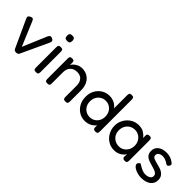

<svg xmlns="http://www.w3.org/2000/svg" viewBox="148 -1654 2626 2626"><g transform="rotate(45 1461.0 -341.0)"><path d="M268 12Q234 12 223 -11L38 -414Q27 -437 33 -450Q39 -463 61 -474Q81 -484 95 -480.5Q109 -477 119 -454L268 -99L414 -444Q424 -467 437.5 -476.5Q451 -486 479 -473Q506 -459 506 -442.5Q506 -426 497 -408L313 -12Q302 12 268 12Z M649 -594Q616 -594 607 -608Q598 -622 598 -647Q598 -671 607 -684Q616 -697 650 -697Q682 -697 691 -683Q700 -669 700 -645Q700 -621 691 -607.5Q682 -594 649 -594ZM649 10Q620 10 612.5 -2Q605 -14 605 -35V-430Q605 -450 612.5 -462Q620 -474 650 -474Q678 -474 685.5 -461.5Q693 -449 693 -428V-34Q693 -13 685.5 -1.5Q678 10 649 10Z M868 9Q839 9 832 -3Q825 -15 825 -36V-433Q825 -452 832.5 -463Q840 -474 869 -474Q900 -474 904.5 -460.5Q909 -447 910 -435L908 -389Q928 -422 968 -449Q1008 -476 1062 -476Q1121 -476 1166 -448.5Q1211 -421 1236.5 -371Q1262 -321 1262 -252V-35Q1262 -14 1254.5 -2.5Q1247 9 1219 9Q1189 9 1181.5 -3Q1174 -15 1174 -36V-253Q1174 -316 1142 -354Q1110 -392 1047 -392Q984 -392 948 -354Q912 -316 912 -253V-35Q912 -14 904.5 -2.5Q897 9 868 9Z M1590 10Q1529 10 1478 -21.5Q1427 -53 1397 -108Q1367 -163 1367 -234Q1367 -304 1397 -358Q1427 -412 1478 -443.5Q1529 -475 1590 -475Q1643 -475 1685 -454Q1727 -433 1755 -396V-651Q1755 -672 1762 -684.5Q1769 -697 1798 -697Q1826 -697 1834 -685Q1842 -673 1842 -652V-36Q1842 -15 1834.5 -2.5Q1827 10 1799 10Q1777 10 1767 2Q1757 -6 1755 -25V-68Q1727 -32 1685 -11Q1643 10 1590 10ZM1603 -75Q1645 -75 1678.5 -95Q1712 -115 1731.5 -150Q1751 -185 1751 -232Q1751 -278 1731.5 -313.5Q1712 -349 1678.5 -369.5Q1645 -390 1603 -390Q1561 -390 1527 -369.5Q1493 -349 1473.5 -313.5Q1454 -278 1454 -232Q1454 -186 1473.5 -150.5Q1493 -115 1527 -95Q1561 -75 1603 -75Z M2364 9Q2323 9 2321 -28L2325 -78Q2315 -62 2294 -41.5Q2273 -21 2239 -5.5Q2205 10 2156 10Q2092 10 2040 -23Q1988 -56 1957.5 -111.5Q1927 -167 1927 -234Q1927 -299 1958 -353.5Q1989 -408 2041 -441Q2093 -474 2156 -474Q2221 -474 2259.5 -449Q2298 -424 2324 -391L2322 -433Q2321 -455 2331 -464.5Q2341 -474 2365 -474Q2393 -474 2400 -460.5Q2407 -447 2407 -424V-38Q2407 -16 2399.5 -3.5Q2392 9 2364 9ZM2171 -74Q2211 -74 2244 -95Q2277 -116 2297 -151.5Q2317 -187 2317 -233Q2317 -280 2296.5 -315.5Q2276 -351 2242 -371.5Q2208 -392 2169 -392Q2122 -392 2087 -370.5Q2052 -349 2032.5 -313Q2013 -277 2013 -231Q2013 -186 2033 -150.5Q2053 -115 2088.5 -94.5Q2124 -74 2171 -74Z M2687 15Q2655 15 2619.5 6Q2584 -3 2556 -19Q2528 -35 2516 -56Q2501 -83 2525 -107Q2535 -118 2545 -118Q2555 -118 2570 -105Q2593 -90 2627 -74.5Q2661 -59 2692 -59Q2738 -59 2766 -76.5Q2794 -94 2794 -123Q2794 -151 2776 -166.5Q2758 -182 2730 -191Q2702 -200 2671 -209Q2635 -218 2601.5 -231.5Q2568 -245 2546 -271Q2524 -297 2524 -343Q2524 -404 2569.5 -440.5Q2615 -477 2693 -477Q2736 -477 2770.5 -464.5Q2805 -452 2835 -429Q2853 -416 2854 -402.5Q2855 -389 2843 -374Q2822 -347 2801 -363Q2776 -380 2748.5 -392.5Q2721 -405 2691 -405Q2653 -405 2629.5 -388Q2606 -371 2606 -343Q2606 -312 2636 -299.5Q2666 -287 2707 -277Q2736 -270 2766 -261Q2796 -252 2821 -236Q2846 -220 2861.5 -194Q2877 -168 2877 -127Q2877 -61 2825 -23Q2773 15 2687 15Z"/></g></svg>

Font: Fredoka
Style: Regular
Weight: 400
Designer: Ben Nathan
Foundry: Milena B. Brandão, Ben Nathan
Version: Version 2.001